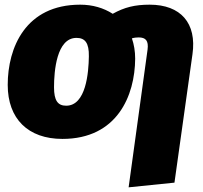

<svg xmlns="http://www.w3.org/2000/svg" viewBox="-20 -574 868 821"><path d="M620 -554C557 -554 512 -543 462 -515C423 -540 376 -554 323 -554C89 -554 13 -370 13 -211C13 -66 100 20 247 20C481 20 557 -165 558 -323C558 -355 553 -384 544 -410C554 -413 564 -414 573 -414C603 -414 616 -400 611 -362L530 227L726 207L803 -342C822 -475 753 -554 620 -554ZM360 -333C359 -264 348 -122 263 -122C227 -122 211 -144 211 -201C211 -270 222 -412 307 -412C344 -412 361 -390 360 -333Z"/></svg>

Font: Fira Sans Heavy
Style: Italic
Weight: 900
Italic angle: -8°
Designer: bBox Type GmbH & Carrois Corporate GbR & Edenspiekermann AG
Foundry: bBox Type GmbH & Carrois Corporate GbR & Edenspiekermann AG
Version: Version 4.301;PS 004.301;hotconv 1.0.88;makeotf.lib2.5.64775